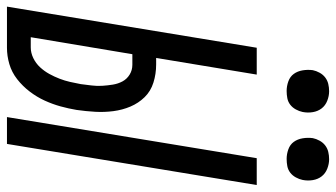

<svg xmlns="http://www.w3.org/2000/svg" viewBox="-240 -756 988 565"><g transform="rotate(90 254.5 -474.0)"><path d="M317 0 438 -735H517L396 0ZM-8 0 113 -735H192L143 -439H162Q190 -439 215.5 -431Q241 -423 258.5 -405Q276 -387 286 -363.5Q296 -340 299.5 -313.5Q303 -287 301.5 -260Q300 -233 296 -205Q292 -181 285.5 -157.5Q279 -134 268.5 -111Q258 -88 242 -67Q226 -46 205.5 -30Q185 -14 161 -7Q137 0 113 0ZM112 -70Q128 -70 143.5 -77.5Q159 -85 170.5 -97.5Q182 -110 190 -124.5Q198 -139 204 -154.5Q210 -170 213.5 -185.5Q217 -201 220 -217Q222 -233 224 -249Q226 -265 225 -280.5Q224 -296 221.5 -311.5Q219 -327 212 -340Q205 -353 192 -361Q179 -369 163 -369H132L82 -70ZM440 -823Q426 -823 412 -828Q398 -833 390 -844Q382 -855 379.5 -870Q377 -885 379 -900Q381 -910 386.5 -920Q392 -930 400.5 -936.5Q409 -943 419.5 -945.5Q430 -948 441 -948Q455 -948 469 -942.5Q483 -937 491.5 -926Q500 -915 502.5 -900Q505 -885 502 -870Q500 -860 494.5 -850Q489 -840 480.5 -833.5Q472 -827 461.5 -825Q451 -823 440 -823ZM240 -823Q226 -823 212 -828Q198 -833 190 -844Q182 -855 179.5 -870Q177 -885 179 -900Q181 -910 186.5 -920Q192 -930 200.5 -936.5Q209 -943 219.5 -945.5Q230 -948 241 -948Q255 -948 269 -942.5Q283 -937 291.5 -926Q300 -915 302.5 -900Q305 -885 302 -870Q300 -860 294.5 -850Q289 -840 280.5 -833.5Q272 -827 261.5 -825Q251 -823 240 -823Z"/></g></svg>

Font: Iosevka Term Oblique
Style: Regular
Weight: 400
Italic angle: -9°
Monospace: yes
Designer: Belleve Invis
Foundry: Belleve Invis
Version: Version 31.4.0